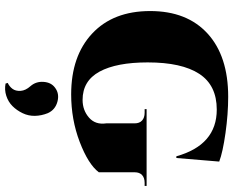

<svg xmlns="http://www.w3.org/2000/svg" viewBox="-102 -550 927 763"><g transform="rotate(90 361.5 -168.5)"><path d="M664.6 -240.2V-97.7Q632.8 -55.7 543.9 -21.7Q455.1 12.2 355 12.2Q202.6 12.2 113.3 -71.3Q23.9 -154.8 23.9 -301.8Q23.9 -448.2 113.5 -530Q203.1 -611.8 364.7 -611.8Q432.6 -611.8 508.8 -601.1Q585 -590.3 622.1 -576.2L607.9 -405.8H601.1Q556.2 -566.4 415.5 -566.4Q318.8 -566.4 273.4 -496.8Q228 -427.2 228 -292Q228 -168 264.6 -100.6Q301.3 -33.2 377 -33.2Q418 -33.2 447.3 -58.6Q476.6 -84 470.2 -127.4V-240.2Q470.2 -259.3 459 -269.5Q447.8 -279.8 427.7 -279.8H413.6V-287.6H718.8V-279.8H707Q686.5 -279.8 675.5 -269.5Q664.6 -259.3 664.6 -240.2ZM312 272.9 309.6 264.2Q323.7 257.8 333 245.4Q342.3 232.9 341.1 213.1Q339.8 193.4 322.3 173.8Q303.2 151.9 305.4 121.6Q307.6 91.3 328.6 76.2Q352.5 58.1 384.5 66.9Q416.5 75.7 429.7 105Q439.9 130.4 440.4 156.2Q440.9 182.1 429.7 205.3Q418.5 228.5 401.6 245.4Q384.8 262.2 360.8 270Q336.9 277.8 312 272.9Z"/></g></svg>

Font: Cinzel Black
Style: Regular
Weight: 900
Designer: Natanael Gama
Version: Version 1.001;PS 001.001;hotconv 1.0.56;makeotf.lib2.0.21325